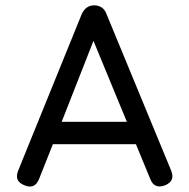

<svg xmlns="http://www.w3.org/2000/svg" viewBox="-20 -698 706 719"><path d="M126 -27Q110 12 72 -4Q32 -19 48 -59L286 -645Q301 -678 333 -678H335Q368 -676 379 -645L621 -59Q637 -20 598 -4Q558 11 543 -27L489 -158H178ZM330 -545 211 -242H455Z"/></svg>

Font: Jura
Style: Bold
Weight: 700
Designer: Daniel Johnson, Alexei Vanyashin
Foundry: Daniel Johnson
Version: Version 5.103